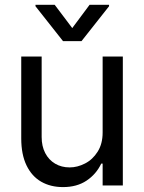

<svg xmlns="http://www.w3.org/2000/svg" viewBox="-20 -763 593 790"><path d="M402.3 -530.3H485.4V0H402.3V-89.8H396.5Q376 -46.4 336.2 -19.8Q296.4 6.8 239.3 6.8Q188 6.8 149.4 -15.4Q110.8 -37.6 89.1 -82.5Q67.4 -127.4 67.4 -193.4V-530.3H151.4V-199.2Q151.4 -161.6 166 -133.3Q180.7 -105 206.8 -89.6Q232.9 -74.2 266.6 -74.2Q298.3 -74.2 329.8 -90.3Q361.3 -106.4 381.8 -138.9Q402.3 -171.4 402.3 -217.8ZM277.3 -647.5 348.6 -743.2H428.7V-737.3L315.4 -593.8H239.3L126 -737.3V-743.2H205.1Z"/></svg>

Font: Pretendard GOV
Style: Regular
Weight: 400
Designer: Base glyphs from Inter by Rasmus Andersson; Hangeul glyphs from Noto Sans CJK(Source Han Sans) by Jang Soo-young and Kan
Foundry: Kil Hyung-jin
Version: Version 1.309